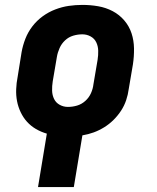

<svg xmlns="http://www.w3.org/2000/svg" viewBox="-20 -548 640 783"><path d="M135 215 171 -3Q147 -10 126.5 -22Q106 -34 90.5 -51Q75 -68 64.5 -90Q54 -112 49.5 -135.5Q45 -159 46 -184.5Q47 -210 52 -235L68 -335Q73 -363 83.5 -390Q94 -417 112 -440.5Q130 -464 154 -481.5Q178 -499 205.5 -509.5Q233 -520 260.5 -524Q288 -528 316 -528Q349 -528 380.5 -522.5Q412 -517 439.5 -502.5Q467 -488 487 -464.5Q507 -441 516.5 -412Q526 -383 526.5 -350.5Q527 -318 522 -285L505 -185Q502 -162 494.5 -139.5Q487 -117 474 -97Q461 -77 443.5 -59.5Q426 -42 405 -29Q384 -16 362 -8Q340 0 316 4L281 215ZM257 -112Q276 -112 294.5 -117.5Q313 -123 328 -136.5Q343 -150 351 -168Q359 -186 361 -204L378 -304Q381 -323 380.5 -341.5Q380 -360 372.5 -375.5Q365 -391 349.5 -399.5Q334 -408 316 -408Q297 -408 278.5 -402.5Q260 -397 245.5 -383.5Q231 -370 223 -352Q215 -334 212 -316L195 -216Q192 -197 192.5 -178.5Q193 -160 200.5 -144.5Q208 -129 223.5 -120.5Q239 -112 257 -112Z"/></svg>

Font: Iosevka Heavy Extended Oblique
Style: Regular
Weight: 900
Width: 7
Italic angle: -9°
Monospace: yes
Designer: Belleve Invis
Foundry: Belleve Invis
Version: Version 32.5.0; ttfautohint (v1.8.4)